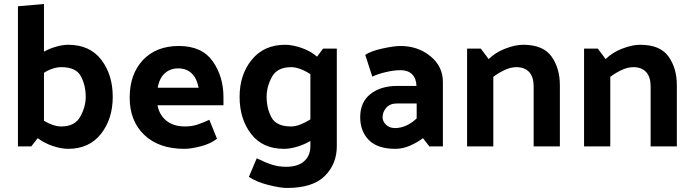

<svg xmlns="http://www.w3.org/2000/svg" viewBox="-20 -726 3434 952"><path d="M198 -706V-470Q227 -486 259.5 -495Q292 -504 318 -504Q425 -504 482 -430Q539 -356 539 -246Q539 -136 480.5 -62Q422 12 318 12Q284 12 242 -2Q200 -16 167 -41L135 0H69V-695ZM284 -99Q351 -99 378 -147.5Q405 -196 405 -246Q405 -303 381 -348Q357 -393 284 -393Q263 -393 240.5 -385.5Q218 -378 198 -365V-127Q218 -115 240.5 -107Q263 -99 284 -99Z M894 12Q768 12 695.5 -57Q623 -126 623 -242Q623 -358 688.5 -428Q754 -498 867 -498Q981 -498 1034.5 -422.5Q1088 -347 1088 -244V-204H761Q770 -156 805 -127.5Q840 -99 897 -99Q930 -99 956.5 -107.5Q983 -116 1018 -132L1056 -38Q1022 -12 973.5 0Q925 12 894 12ZM965 -291Q955 -340 929 -363.5Q903 -387 864 -387Q824 -387 797 -362.5Q770 -338 762 -291Z M1423 -393Q1355 -393 1328.5 -345Q1302 -297 1302 -246Q1302 -189 1326 -144Q1350 -99 1423 -99Q1446 -99 1471.5 -109.5Q1497 -120 1519 -134V-358Q1497 -373 1471.5 -383Q1446 -393 1423 -393ZM1650 -485V-1Q1650 87 1590.5 146.5Q1531 206 1402 206Q1371 206 1312 191.5Q1253 177 1214 151L1253 59Q1298 81 1330 91Q1362 101 1399 101Q1457 101 1488 73.5Q1519 46 1519 -2V-27Q1488 -9 1453 1.5Q1418 12 1388 12Q1282 12 1225 -62Q1168 -136 1168 -246Q1168 -356 1228.5 -430Q1289 -504 1394 -504Q1430 -504 1475 -488.5Q1520 -473 1552 -445L1582 -485Z M1877 -145Q1877 -124 1894 -107.5Q1911 -91 1939 -91Q1966 -91 1993.5 -103Q2021 -115 2046 -139V-213H1948Q1914 -213 1895.5 -192Q1877 -171 1877 -145ZM1941 12Q1852 12 1809 -31.5Q1766 -75 1766 -145Q1766 -220 1817 -260Q1868 -300 1950 -300H2045Q2044 -337 2023.5 -357.5Q2003 -378 1967 -378Q1933 -378 1893 -368.5Q1853 -359 1826 -346L1791 -454Q1819 -473 1876.5 -485.5Q1934 -498 1965 -498Q2052 -498 2114 -447.5Q2176 -397 2176 -319V0H2109L2077 -41Q2050 -20 2013.5 -4Q1977 12 1941 12Z M2403 -433Q2436 -466 2485.5 -485Q2535 -504 2574 -504Q2673 -504 2714.5 -446Q2756 -388 2756 -304V0H2626V-298Q2626 -344 2604 -368.5Q2582 -393 2540 -393Q2512 -393 2481.5 -378.5Q2451 -364 2426 -345V0H2296V-485H2364Z M2983 -433Q3016 -466 3065.5 -485Q3115 -504 3154 -504Q3253 -504 3294.5 -446Q3336 -388 3336 -304V0H3206V-298Q3206 -344 3184 -368.5Q3162 -393 3120 -393Q3092 -393 3061.5 -378.5Q3031 -364 3006 -345V0H2876V-485H2944Z"/></svg>

Font: Palanquin Dark
Style: Regular
Weight: 400
Designer: Pria Ravichandran
Version: Version 1.000